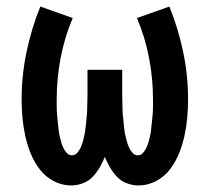

<svg xmlns="http://www.w3.org/2000/svg" viewBox="-20 -558 640 586"><path d="M197 8Q169 8 143.5 -5.5Q118 -19 101 -41.5Q84 -64 73.5 -90Q63 -116 57 -143.5Q51 -171 48.5 -199Q46 -227 46 -255Q46 -328 61 -399.5Q76 -471 103 -538L202 -503Q177 -444 165 -381Q153 -318 153 -254Q153 -245 153 -235.5Q153 -226 153.5 -217Q154 -208 155 -198.5Q156 -189 157 -180Q158 -171 159 -161.5Q160 -152 162 -143Q164 -134 166.5 -125Q169 -116 173 -107.5Q177 -99 183.5 -91.5Q190 -84 200 -84Q209 -84 216 -92Q223 -100 227 -109.5Q231 -119 233.5 -128.5Q236 -138 238 -147.5Q240 -157 241 -166.5Q242 -176 243 -186Q244 -196 245 -206Q246 -216 246 -225.5Q246 -235 246.5 -245Q247 -255 247 -265V-345H353V-265Q353 -255 353.5 -245Q354 -235 354 -225.5Q354 -216 355 -206Q356 -196 357 -186Q358 -176 359 -166.5Q360 -157 362 -147.5Q364 -138 366.5 -128.5Q369 -119 373 -109.5Q377 -100 384 -92Q391 -84 400 -84Q410 -84 416.5 -91.5Q423 -99 427 -107.5Q431 -116 433.5 -125Q436 -134 438 -143Q440 -152 441 -161.5Q442 -171 443 -180Q444 -189 445 -198.5Q446 -208 446.5 -217Q447 -226 447 -235.5Q447 -245 447 -254Q447 -318 435 -381Q423 -444 398 -503L497 -538Q524 -471 539 -399.5Q554 -328 554 -255Q554 -227 551.5 -199Q549 -171 543 -143.5Q537 -116 526.5 -90Q516 -64 499 -41.5Q482 -19 456.5 -5.5Q431 8 403 8Q385 8 367.5 1.5Q350 -5 337.5 -18Q325 -31 316 -46.5Q307 -62 300 -79Q293 -62 284 -46.5Q275 -31 262.5 -18Q250 -5 232.5 1.5Q215 8 197 8Z"/></svg>

Font: Iosevka Curly Slab SmBdEx
Style: Regular
Weight: 600
Width: 7
Monospace: yes
Designer: Belleve Invis
Foundry: Belleve Invis
Version: Version 11.1.0; ttfautohint (v1.8.3)